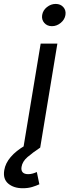

<svg xmlns="http://www.w3.org/2000/svg" viewBox="-92 -768 361 999"><path d="M29.8 0 119.6 -541H206.5L117.2 0ZM26.4 211.4Q-20.5 211.4 -49.1 187.3Q-77.6 163.1 -69.8 117.2Q-64 81.5 -36.4 49.1Q-8.8 16.6 39.1 -11.2L117.2 0Q77.6 26.4 51 49.3Q24.4 72.3 20 100.6Q17.1 118.7 25.9 128.4Q34.7 138.2 54.7 138.2Q66.9 138.2 78.6 134.8Q90.3 131.3 99.6 127L112.8 190.9Q97.2 198.2 75.7 204.8Q54.2 211.4 26.4 211.4ZM178.2 -631.8Q153.3 -631.8 138.4 -648.9Q123.5 -666 127.4 -689.9Q131.3 -714.4 152.1 -731Q172.9 -747.6 197.8 -747.6Q222.7 -747.6 237.5 -731Q252.4 -714.4 248.5 -689.9Q244.6 -666 223.9 -648.9Q203.1 -631.8 178.2 -631.8Z"/></svg>

Font: Inter 17pt
Style: Italic
Weight: 400
Italic angle: -9.3988°
Version: Version 4.001;git-66647c0bb